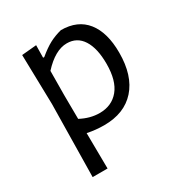

<svg xmlns="http://www.w3.org/2000/svg" viewBox="-155 -573 817 869"><g transform="rotate(-30 253.0 -139.0)"><path d="M419.5 -405.5C389.2 -443.8 345 -463 287 -463C263.7 -457 242.7 -449 224 -439C205.3 -429 184.3 -414.3 161 -395H155L156 -460L79 -453L85 -194L79 185H157L155 -1C183.7 5 212.7 8 242 8C312.7 8 367.5 -13.8 406.5 -57.5C445.5 -101.2 465 -163 465 -243C465 -313 449.8 -367.2 419.5 -405.5ZM353 -95C328.3 -65 294.7 -50 252 -50C219.3 -50 186.7 -58.7 154 -76L153 -201L154 -327C197.3 -374.3 239.3 -398 280 -398C315.3 -398 342.5 -383.2 361.5 -353.5C380.5 -323.8 390 -282 390 -228C390 -169.3 377.7 -125 353 -95Z"/></g></svg>

Font: Alegreya Sans
Style: Regular
Weight: 400
Designer: Juan Pablo del Peral
Foundry: Huerta Tipografica
Version: Version 1.000;PS 001.000;hotconv 1.0.70;makeotf.lib2.5.58329